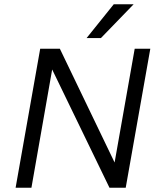

<svg xmlns="http://www.w3.org/2000/svg" viewBox="-20 -878 723 898"><path d="M605 -858 452 -700H385L512 -858ZM610 -650H683L568 0H492L224 -553L127 0H53L168 -650H260L516 -118Z"/></svg>

Font: Overused Grotesk
Style: Italic
Weight: 400
Italic angle: -10°
Version: Version 0.003